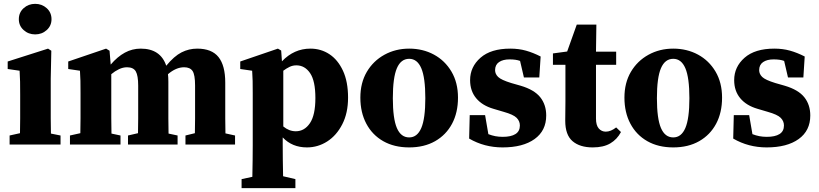

<svg xmlns="http://www.w3.org/2000/svg" viewBox="-20 -752 4260 999"><path d="M30 0V-47L84 -59Q85 -95 85 -137Q85 -179 85 -210V-258Q85 -299 84.5 -326.5Q84 -354 82 -384L20 -393V-432L230 -499L247 -488L244 -343V-210Q244 -179 244 -136.5Q244 -94 245 -57L295 -47V0ZM163 -573Q128 -573 103 -595.5Q78 -618 78 -652Q78 -687 103 -709.5Q128 -732 163 -732Q198 -732 223 -709.5Q248 -687 248 -652Q248 -618 223 -595.5Q198 -573 163 -573Z M344 0V-47L398 -59Q399 -95 399 -137Q399 -179 399 -210V-268Q399 -309 398.5 -331.5Q398 -354 396 -384L335 -393V-432L532 -499L550 -488L556 -416Q591 -457 629.5 -478Q668 -499 712 -499Q815 -499 845 -410Q886 -460 924.5 -479.5Q963 -499 1006 -499Q1082 -499 1117 -455Q1152 -411 1152 -322V-210Q1152 -178 1152 -136Q1152 -94 1153 -58L1203 -47V0H945V-47L994 -59Q995 -95 995 -136.5Q995 -178 995 -210V-307Q995 -363 982 -382.5Q969 -402 938 -402Q896 -402 854 -366Q855 -357 855.5 -347.5Q856 -338 856 -327V-210Q856 -177 856 -135.5Q856 -94 857 -57L904 -47V0H646V-47L698 -59Q699 -95 699 -136.5Q699 -178 699 -210V-306Q699 -359 686.5 -380.5Q674 -402 641 -402Q620 -402 599 -392Q578 -382 559 -366V-210Q559 -179 559 -136.5Q559 -94 560 -57L607 -47V0Z M1237 227V180L1293 168Q1294 121 1294.5 80.5Q1295 40 1295 3V-268Q1295 -309 1294.5 -331.5Q1294 -354 1292 -384L1230 -393V-432L1426 -499L1443 -489L1447 -433Q1510 -499 1595 -499Q1650 -499 1694 -470Q1738 -441 1764.5 -384Q1791 -327 1791 -244Q1791 -164 1761 -105.5Q1731 -47 1682.5 -16Q1634 15 1577 15Q1500 15 1451 -37V2Q1451 39 1451.5 79Q1452 119 1453 165L1517 180V227ZM1522 -412Q1503 -412 1486.5 -404Q1470 -396 1454 -384V-94Q1484 -69 1519 -69Q1564 -69 1592.5 -111Q1621 -153 1621 -242Q1621 -331 1593.5 -371.5Q1566 -412 1522 -412Z M2109 15Q2031 15 1974 -17.5Q1917 -50 1886 -108.5Q1855 -167 1855 -244Q1855 -321 1888.5 -378Q1922 -435 1980 -467Q2038 -499 2109 -499Q2180 -499 2237.5 -468Q2295 -437 2329 -379.5Q2363 -322 2363 -244Q2363 -166 2332 -108Q2301 -50 2244 -17.5Q2187 15 2109 15ZM2109 -37Q2151 -37 2172 -86Q2193 -135 2193 -241Q2193 -348 2172 -397Q2151 -446 2109 -446Q2066 -446 2045 -397Q2024 -348 2024 -241Q2024 -135 2045 -86Q2066 -37 2109 -37Z M2595 15Q2500 15 2421 -31L2424 -153H2504L2521 -54Q2539 -47 2557 -43.5Q2575 -40 2596 -40Q2639 -40 2662 -54.5Q2685 -69 2685 -99Q2685 -122 2668 -139Q2651 -156 2601 -170L2547 -186Q2489 -203 2457.5 -241Q2426 -279 2426 -335Q2426 -404 2480 -451.5Q2534 -499 2635 -499Q2679 -499 2716.5 -488.5Q2754 -478 2793 -458L2786 -349H2706L2686 -435Q2665 -443 2631 -443Q2597 -443 2576.5 -429Q2556 -415 2556 -387Q2556 -367 2572 -351.5Q2588 -336 2640 -320L2689 -306Q2760 -285 2791 -246Q2822 -207 2822 -151Q2822 -72 2761.5 -28.5Q2701 15 2595 15Z M3064 15Q2997 15 2959 -17.5Q2921 -50 2921 -124Q2921 -150 2921.5 -172.5Q2922 -195 2922 -224V-415H2857V-474L2931 -484L2981 -624H3083L3081 -483H3186V-415H3081V-135Q3081 -100 3095.5 -83.5Q3110 -67 3132 -67Q3158 -67 3186 -89L3211 -65Q3191 -27 3155.5 -6Q3120 15 3064 15Z M3483 15Q3405 15 3348 -17.5Q3291 -50 3260 -108.5Q3229 -167 3229 -244Q3229 -321 3262.5 -378Q3296 -435 3354 -467Q3412 -499 3483 -499Q3554 -499 3611.5 -468Q3669 -437 3703 -379.5Q3737 -322 3737 -244Q3737 -166 3706 -108Q3675 -50 3618 -17.5Q3561 15 3483 15ZM3483 -37Q3525 -37 3546 -86Q3567 -135 3567 -241Q3567 -348 3546 -397Q3525 -446 3483 -446Q3440 -446 3419 -397Q3398 -348 3398 -241Q3398 -135 3419 -86Q3440 -37 3483 -37Z M3969 15Q3874 15 3795 -31L3798 -153H3878L3895 -54Q3913 -47 3931 -43.5Q3949 -40 3970 -40Q4013 -40 4036 -54.5Q4059 -69 4059 -99Q4059 -122 4042 -139Q4025 -156 3975 -170L3921 -186Q3863 -203 3831.5 -241Q3800 -279 3800 -335Q3800 -404 3854 -451.5Q3908 -499 4009 -499Q4053 -499 4090.5 -488.5Q4128 -478 4167 -458L4160 -349H4080L4060 -435Q4039 -443 4005 -443Q3971 -443 3950.5 -429Q3930 -415 3930 -387Q3930 -367 3946 -351.5Q3962 -336 4014 -320L4063 -306Q4134 -285 4165 -246Q4196 -207 4196 -151Q4196 -72 4135.5 -28.5Q4075 15 3969 15Z"/></svg>

Font: Source Serif Pro
Style: Bold
Weight: 700
Designer: Frank Grießhammer
Foundry: Adobe Systems Incorporated
Version: Version 3.001;hotconv 1.0.111;makeotfexe 2.5.65597